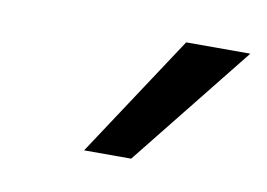

<svg xmlns="http://www.w3.org/2000/svg" viewBox="-36 -771 385 277"><g transform="rotate(10 156.0 -632.5)"><path d="M218 -722H312L169 -543H100Z"/></g></svg>

Font: Niramit
Style: Italic
Weight: 400
Italic angle: -10°
Version: Version 1.000; ttfautohint (v1.6)